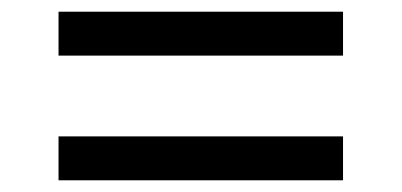

<svg xmlns="http://www.w3.org/2000/svg" viewBox="-20 -529 687 328"><path d="M80 -434V-509H566V-434ZM80 -221V-296H566V-221Z"/></svg>

Font: Hubot Sans Condensed ExtraLight
Style: Regular
Weight: 400
Version: Version 2.000